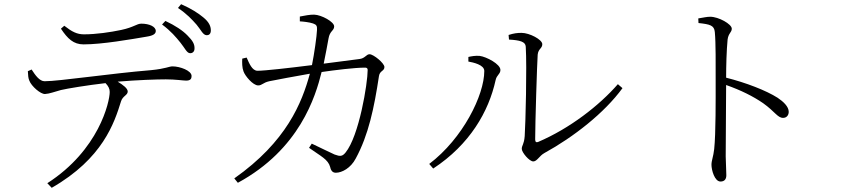

<svg xmlns="http://www.w3.org/2000/svg" viewBox="-20 -831 4020 917"><path d="M842 -627C863 -601 872 -578 887 -577C900 -576 909 -585 909 -599C910 -620 900 -637 876 -661C853 -685 817 -709 770 -731L754 -714C796 -683 821 -653 842 -627ZM919 -713C940 -688 949 -664 966 -663C979 -662 987 -670 987 -686C987 -706 978 -726 951 -748C927 -768 893 -790 845 -811L830 -793C873 -764 896 -739 919 -713ZM681 -656C713 -661 724 -670 724 -683C724 -704 693 -718 655 -718C633 -718 620 -701 559 -688C507 -677 439 -667 381 -667C348 -667 324 -679 287 -708L271 -694C303 -646 331 -619 379 -619C468 -619 604 -643 681 -656ZM227 66C471 -74 526 -244 558 -347C566 -373 590 -376 590 -394C590 -409 567 -426 542 -441C638 -449 728 -452 772 -452C819 -452 854 -446 869 -446C890 -446 895 -455 895 -468C895 -494 839 -514 804 -514C787 -514 773 -503 702 -496C507 -480 262 -443 193 -443C169 -443 149 -471 131 -499L113 -491C114 -471 115 -457 120 -446C130 -419 174 -381 195 -382C216 -383 241 -393 271 -401C300 -408 397 -424 484 -434C498 -419 504 -407 504 -392C504 -344 452 -114 206 44Z M1456 -125C1512 -85 1547 -70 1557 -33C1561 -14 1570 -6 1584 -6C1613 -6 1655 -28 1679 -74C1740 -186 1767 -316 1790 -468C1794 -494 1816 -491 1816 -511C1816 -529 1764 -572 1745 -572C1729 -572 1724 -552 1696 -549L1526 -527C1535 -569 1544 -620 1549 -647C1555 -684 1576 -684 1576 -705C1576 -727 1515 -760 1481 -761C1463 -762 1432 -756 1412 -752V-729C1429 -728 1457 -725 1475 -719C1492 -713 1495 -707 1494 -688C1493 -659 1481 -575 1470 -520C1359 -506 1244 -493 1210 -493C1184 -493 1170 -529 1158 -556L1137 -551C1136 -532 1136 -508 1143 -490C1150 -469 1188 -423 1213 -423C1232 -423 1235 -436 1266 -443C1293 -449 1393 -467 1460 -479C1422 -340 1349 -155 1099 21L1116 42C1411 -118 1487 -370 1516 -487C1578 -496 1673 -508 1724 -508C1732 -508 1736 -504 1736 -497C1736 -433 1695 -181 1630 -102C1615 -84 1605 -83 1578 -93C1559 -101 1508 -127 1469 -145Z M2409 -664 2411 -642C2463 -639 2490 -632 2491 -608C2497 -512 2490 -239 2486 -181C2483 -141 2472 -137 2472 -120C2472 -103 2508 -60 2527 -60C2545 -60 2556 -87 2580 -100C2720 -177 2866 -291 2953 -410L2931 -429C2842 -327 2702 -218 2550 -153C2542 -150 2536 -152 2536 -165C2536 -241 2545 -527 2548 -570C2551 -599 2570 -599 2570 -620C2570 -642 2509 -674 2471 -674C2450 -674 2434 -672 2409 -664ZM2217 -537C2239 -533 2293 -522 2293 -492C2293 -377 2191 -170 2030 -48L2049 -26C2224 -141 2314 -298 2347 -448C2352 -473 2370 -477 2370 -497C2370 -525 2303 -560 2271 -564C2251 -566 2230 -562 2217 -559Z M3315 -743 3316 -721C3371 -715 3391 -710 3394 -678C3399 -627 3398 -522 3398 -443C3398 -363 3399 -193 3391 -119C3387 -82 3378 -65 3378 -44C3378 -19 3393 36 3421 36C3439 36 3449 26 3449 6C3449 -12 3447 -40 3446 -84L3448 -425C3519 -400 3577 -371 3625 -338C3681 -298 3694 -268 3720 -268C3738 -268 3747 -282 3747 -297C3747 -322 3721 -346 3694 -364C3639 -399 3543 -436 3448 -460C3448 -514 3450 -591 3455 -642C3459 -673 3475 -676 3475 -694C3475 -716 3412 -751 3372 -751C3356 -751 3340 -747 3315 -743Z"/></svg>

Font: Noto Serif HK Light
Style: Regular
Weight: 300
Designer: Ryoko NISHIZUKA 西塚涼子 (kana & ideographs); Frank Grießhammer (Latin, Greek & Cyrillic); Wenlong ZHANG 张文龙 (bopomofo); San
Foundry: Adobe
Version: Version 2.001;hotconv 1.1.0;makeotfexe 2.6.0